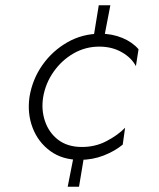

<svg xmlns="http://www.w3.org/2000/svg" viewBox="-20 -598 603 729"><path d="M263 -21 237 111H280L302 -21ZM144 -230Q153 -282 183.5 -325.5Q214 -369 259 -395Q304 -421 357 -421Q405 -421 442 -400Q479 -379 496 -347L506 -411Q483 -438 444.5 -454Q406 -470 361 -470Q293 -470 236 -437.5Q179 -405 141 -351Q103 -297 92 -230Q83 -167 104 -112.5Q125 -58 171 -24.5Q217 9 283 9Q331 9 373.5 -7.5Q416 -24 446 -49L455 -113Q428 -85 384 -62Q340 -39 287 -40Q235 -41 200.5 -67.5Q166 -94 151 -137.5Q136 -181 144 -230ZM355 -578 333 -443H373L399 -578Z"/></svg>

Font: Jost Light
Style: Italic
Weight: 300
Italic angle: -5°
Version: Version 3.710